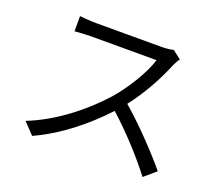

<svg xmlns="http://www.w3.org/2000/svg" viewBox="-121 -882 1242 1084"><g transform="rotate(20 500.0 -340.5)"><path d="M800 -669 749 -708C733 -703 707 -700 674 -700C637 -700 328 -700 288 -700C258 -700 201 -704 187 -706V-615C198 -616 253 -620 288 -620C323 -620 642 -620 678 -620C653 -537 580 -419 512 -342C409 -227 261 -108 100 -45L164 22C312 -45 447 -155 554 -270C656 -179 762 -62 829 27L899 -33C834 -112 712 -242 607 -332C678 -422 741 -539 775 -625C781 -639 794 -661 800 -669Z"/></g></svg>

Font: Source Han Sans KR
Style: Regular
Weight: 400
Designer: Ryoko NISHIZUKA 西塚涼子 (kana, bopomofo & ideographs); Paul D. Hunt (Latin, Greek & Cyrillic); Sandoll Communications 산돌커뮤니
Foundry: Adobe
Version: Version 2.004;hotconv 1.0.118;makeotfexe 2.5.65603